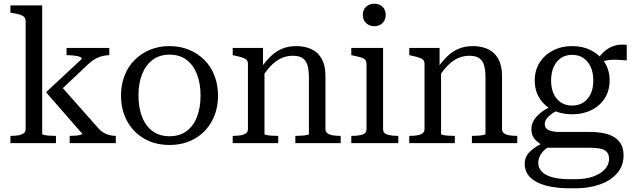

<svg xmlns="http://www.w3.org/2000/svg" viewBox="-20 -770 3399 1033"><path d="M603 0H355V-39H357Q369 -39 384.5 -40Q400 -41 411.5 -44Q423 -47 423 -50L230 -271V-276L420 -453Q420 -461 407.5 -465Q395 -469 378 -471Q361 -473 345 -473H338V-512H568V-473H566Q550 -473 531 -468.5Q512 -464 493 -453.5Q474 -443 456 -426L296 -275L300 -316L513 -76Q526 -62 541 -54Q556 -46 572 -42.5Q588 -39 601 -39H603ZM207 -741V-49Q207 -46 219 -43.5Q231 -41 247.5 -40Q264 -39 279 -39H281V0H36V-39H38Q61 -39 79 -42Q97 -45 107.5 -53Q118 -61 118 -75V-655Q118 -670 110.5 -678Q103 -686 87.5 -691Q72 -696 47 -700L36 -702V-741Z M1153 -256Q1153 -178 1119.5 -117.5Q1086 -57 1027 -23.5Q968 10 892 10Q816 10 757 -23.5Q698 -57 664.5 -117.5Q631 -178 631 -256Q631 -314 650 -363Q669 -412 704.5 -447.5Q740 -483 787.5 -502.5Q835 -522 892 -522Q949 -522 996.5 -502.5Q1044 -483 1079.5 -447.5Q1115 -412 1134 -363Q1153 -314 1153 -256ZM725 -256Q725 -191 744.5 -141Q764 -91 801.5 -64Q839 -37 892 -37Q946 -37 983 -64Q1020 -91 1039.5 -140.5Q1059 -190 1059 -256Q1059 -322 1039.5 -371.5Q1020 -421 983 -448.5Q946 -476 892 -476Q839 -476 801.5 -448Q764 -420 744.5 -371Q725 -322 725 -256Z M1232 0V-39H1233Q1257 -39 1275 -42Q1293 -45 1303.5 -53Q1314 -61 1314 -75V-426Q1314 -441 1306 -448.5Q1298 -456 1282 -461Q1266 -466 1242 -471L1232 -473V-512H1395V-407L1403 -396V-49Q1403 -46 1414.5 -43.5Q1426 -41 1442.5 -40Q1459 -39 1475 -39H1477V0ZM1813 0H1569V-39H1570Q1584 -39 1601 -40Q1618 -41 1630 -43.5Q1642 -46 1642 -49V-355Q1642 -396 1633.5 -421.5Q1625 -447 1606 -458.5Q1587 -470 1555 -470Q1521 -470 1491.5 -456Q1462 -442 1435.5 -414Q1409 -386 1385 -346L1378 -396Q1406 -437 1434.5 -465Q1463 -493 1497 -507.5Q1531 -522 1574 -522Q1622 -522 1657.5 -504.5Q1693 -487 1712 -451.5Q1731 -416 1731 -361V-75Q1731 -61 1741.5 -53Q1752 -45 1770 -42Q1788 -39 1811 -39H1813Z M1994 -629Q1968 -629 1950 -645.5Q1932 -662 1932 -690Q1932 -718 1950 -734Q1968 -750 1994 -750Q2020 -750 2037.5 -734Q2055 -718 2055 -690Q2055 -662 2037.5 -645.5Q2020 -629 1994 -629ZM2041 -512V-75Q2041 -53 2064 -46Q2087 -39 2121 -39H2123V0H1870V-39H1872Q1907 -39 1929.5 -46Q1952 -53 1952 -75V-426Q1952 -448 1934.5 -456Q1917 -464 1881 -471L1870 -473V-512Z M2182 0V-39H2183Q2207 -39 2225 -42Q2243 -45 2253.5 -53Q2264 -61 2264 -75V-426Q2264 -441 2256 -448.5Q2248 -456 2232 -461Q2216 -466 2192 -471L2182 -473V-512H2345V-407L2353 -396V-49Q2353 -46 2364.5 -43.5Q2376 -41 2392.5 -40Q2409 -39 2425 -39H2427V0ZM2763 0H2519V-39H2520Q2534 -39 2551 -40Q2568 -41 2580 -43.5Q2592 -46 2592 -49V-355Q2592 -396 2583.5 -421.5Q2575 -447 2556 -458.5Q2537 -470 2505 -470Q2471 -470 2441.5 -456Q2412 -442 2385.5 -414Q2359 -386 2335 -346L2328 -396Q2356 -437 2384.5 -465Q2413 -493 2447 -507.5Q2481 -522 2524 -522Q2572 -522 2607.5 -504.5Q2643 -487 2662 -451.5Q2681 -416 2681 -361V-75Q2681 -61 2691.5 -53Q2702 -45 2720 -42Q2738 -39 2761 -39H2763Z M3352 -445Q3308 -449 3278 -448.5Q3248 -448 3228.5 -440.5Q3209 -433 3196 -415L3183 -430Q3198 -458 3215.5 -477.5Q3233 -497 3254.5 -510Q3276 -523 3300 -527.5Q3324 -532 3352 -529ZM3058 -155Q3000 -155 2954.5 -177.5Q2909 -200 2883 -241Q2857 -282 2857 -337Q2857 -392 2883.5 -433.5Q2910 -475 2955.5 -498.5Q3001 -522 3058 -522Q3116 -522 3161.5 -498.5Q3207 -475 3233.5 -433.5Q3260 -392 3260 -337Q3260 -282 3233.5 -241Q3207 -200 3161.5 -177.5Q3116 -155 3058 -155ZM3058 -202Q3092 -202 3117.5 -218Q3143 -234 3157.5 -264Q3172 -294 3172 -337Q3172 -380 3157.5 -411Q3143 -442 3118 -458.5Q3093 -475 3058 -475Q3024 -475 2999 -458.5Q2974 -442 2959.5 -411Q2945 -380 2945 -337Q2945 -294 2959.5 -264Q2974 -234 2999 -218Q3024 -202 3058 -202ZM3043 243Q2976 243 2921.5 229.5Q2867 216 2835 186.5Q2803 157 2803 110Q2803 85 2816 64.5Q2829 44 2855 26Q2881 8 2920 -10L2948 12Q2922 24 2906.5 39.5Q2891 55 2883.5 72Q2876 89 2876 107Q2876 133 2894 152.5Q2912 172 2949.5 183Q2987 194 3044 194H3077Q3130 194 3170.5 180Q3211 166 3234 141Q3257 116 3257 85Q3257 54 3235.5 39.5Q3214 25 3154 25H2915V22Q2887 6 2869.5 -9Q2852 -24 2845.5 -40.5Q2839 -57 2839 -75Q2839 -100 2851 -121Q2863 -142 2886.5 -161.5Q2910 -181 2946 -198L2978 -176Q2958 -165 2943 -153.5Q2928 -142 2919.5 -129.5Q2911 -117 2911 -101Q2911 -79 2932.5 -69.5Q2954 -60 2994 -60H3155Q3214 -60 3254 -46.5Q3294 -33 3314.5 -5Q3335 23 3335 65Q3335 123 3299.5 163Q3264 203 3205.5 223Q3147 243 3078 243Z"/></svg>

Font: Roboto Serif 72pt
Style: Regular
Weight: 400
Designer: Greg Gazdowicz
Foundry: Commercial Type
Version: Version 1.008